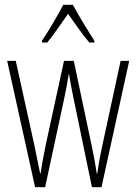

<svg xmlns="http://www.w3.org/2000/svg" viewBox="-20 -784 571 804"><path d="M285 -764H245C222 -720 180 -648 156 -614V-606H178C204 -637 239 -690 265 -726C293 -687 326 -638 354 -606H375V-614C359 -638 310 -717 285 -764ZM287 -377 365 0H405L521 -529H485L406 -163C398 -125 395 -109 387 -57H385C379 -100 371 -142 363 -178L289 -529H248L173 -184C164 -141 154 -88 150 -58H148C140 -98 132 -138 123 -180L46 -529H10L127 0H169L250 -377C257 -409 263 -443 268 -474H269C274 -443 280 -410 287 -377Z"/></svg>

Font: Noto Sans Telugu ExtraCondensed ExtraLight
Style: Regular
Weight: 200
Width: 2
Designer: Jelle Bosma - Monotype Design Team
Foundry: Monotype Imaging Inc.
Version: Version 2.005